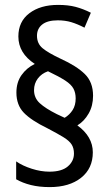

<svg xmlns="http://www.w3.org/2000/svg" viewBox="-20 -782 453 784"><path d="M47 -404Q47 -446 68 -475.5Q89 -505 122 -521Q55 -565 55 -633Q55 -694 100 -728Q145 -762 217 -762Q258 -762 288.5 -754Q319 -746 351 -730L325 -669Q296 -684 271 -691.5Q246 -699 216 -699Q174 -699 152.5 -682Q131 -665 131 -636Q131 -604 154 -585Q177 -566 228 -542Q292 -513 326 -480Q360 -447 360 -391Q360 -350 342 -318.5Q324 -287 296 -270Q359 -224 359 -160Q359 -94 311 -56Q263 -18 183 -18Q140 -18 106 -26.5Q72 -35 46 -50V-123Q72 -105 109.5 -93Q147 -81 182 -81Q232 -81 257 -102.5Q282 -124 282 -155Q282 -177 272.5 -192Q263 -207 239.5 -221.5Q216 -236 174 -258Q108 -290 77.5 -321.5Q47 -353 47 -404ZM119 -414Q119 -382 142.5 -360.5Q166 -339 212 -316L244 -301Q264 -313 276.5 -332.5Q289 -352 289 -380Q289 -403 280 -420Q271 -437 246.5 -453Q222 -469 176 -491Q150 -482 134.5 -461.5Q119 -441 119 -414Z"/></svg>

Font: Noto Sans Malayalam Condensed
Style: Regular
Weight: 400
Width: 3
Designer: Jelle Bosma - Monotype Design Team
Foundry: Monotype Imaging Inc.
Version: Version 2.104; ttfautohint (v1.8.4.7-5d5b)